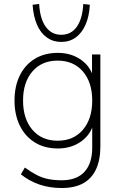

<svg xmlns="http://www.w3.org/2000/svg" viewBox="-20 -758 610 966"><path d="M290 188Q230 188 178.5 170.5Q127 153 85 119L105 85Q137 108 165 122.5Q193 137 223.5 143Q254 149 291 149Q366 149 405 106.5Q444 64 444 -15V-148H454Q440 -84 390 -47.5Q340 -11 271 -11Q204 -11 155 -41.5Q106 -72 79.5 -126.5Q53 -181 53 -252Q53 -324 79.5 -378Q106 -432 155 -462Q204 -492 271 -492Q340 -492 390 -455.5Q440 -419 454 -355H443V-484H485V-22Q485 47 463 94Q441 141 398 164.5Q355 188 290 188ZM270 -50Q350 -50 397 -105Q444 -160 444 -252Q444 -344 397 -398.5Q350 -453 270 -453Q190 -453 143 -398.5Q96 -344 96 -252Q96 -160 143 -105Q190 -50 270 -50ZM288 -547Q247 -547 215.5 -569.5Q184 -592 166 -634Q148 -676 144 -734L177 -738Q181 -664 210 -623.5Q239 -583 288 -583Q338 -583 366.5 -623.5Q395 -664 399 -738L432 -734Q429 -676 410.5 -634Q392 -592 361 -569.5Q330 -547 288 -547Z"/></svg>

Font: Nunito Sans 12pt ExtraLight
Style: Regular
Weight: 200
Designer: Vernon Adams
Foundry: Vernon Adams
Version: Version 3.101;gftools[0.9.27]